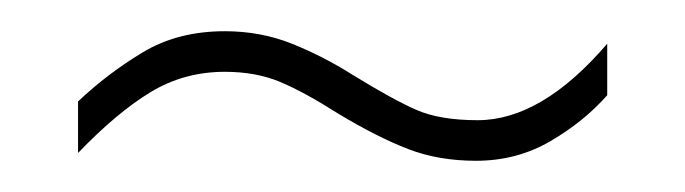

<svg xmlns="http://www.w3.org/2000/svg" viewBox="-20 -498 439 123"><path d="M197 -425Q175 -439 159.5 -445.5Q144 -452 124 -452Q98 -452 76.5 -439Q55 -426 30 -400V-433Q49 -451 71.5 -464.5Q94 -478 124 -478Q147 -478 167 -470Q187 -462 206 -450Q232 -434 247 -427.5Q262 -421 286 -421Q327 -421 369 -470V-437Q354 -420 332.5 -407.5Q311 -395 285 -395Q261 -395 241.5 -402.5Q222 -410 197 -425Z"/></svg>

Font: Noto Sans Kannada UI ExtraCondensed Thin
Style: Regular
Weight: 100
Width: 2
Designer: Jelle Bosma - Monotype Design Team
Foundry: Monotype Imaging Inc.
Version: Version 2.005; ttfautohint (v1.8.4.7-5d5b)